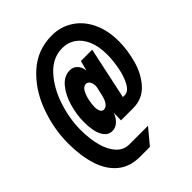

<svg xmlns="http://www.w3.org/2000/svg" viewBox="-244 -839 1141 1141"><g transform="rotate(-45 326.5 -268.5)"><path d="M10 -186Q10 -309 54.5 -430Q99 -551 186.5 -630Q274 -709 395 -709Q468 -709 527 -671.5Q586 -634 619.5 -564.5Q653 -495 653 -403Q653 -328 631 -249Q609 -170 559 -115.5Q509 -61 430 -61H329L331 -123Q318 -90 296.5 -71Q275 -52 249 -52Q210 -52 188 -92.5Q166 -133 166 -210Q166 -269 184 -333.5Q202 -398 238.5 -442.5Q275 -487 325 -487Q352 -487 371 -467.5Q390 -448 393 -415L410 -479H505L435 -151H450Q481 -151 503.5 -191Q526 -231 537 -288.5Q548 -346 548 -396Q548 -465 527 -513.5Q506 -562 469.5 -587Q433 -612 387 -612Q305 -612 244 -545.5Q183 -479 151 -381Q119 -283 119 -192Q119 -114 135.5 -54Q152 6 184.5 40.5Q217 75 264 75H420L339 172H256Q171 172 116 126Q61 80 35.5 -0.5Q10 -81 10 -186ZM302 -178Q336 -178 353 -239L367 -301Q368 -305 368 -312Q368 -333 359 -347.5Q350 -362 335 -362Q314 -362 300.5 -338Q287 -314 280.5 -282.5Q274 -251 274 -228Q274 -205 281.5 -191.5Q289 -178 302 -178Z"/></g></svg>

Font: Azeret Mono SemiBold
Style: Italic
Weight: 600
Italic angle: -12°
Designer: Martin Vácha
Foundry: Displaay
Version: Version 1.000; Glyphs 3.0.3, build 3074